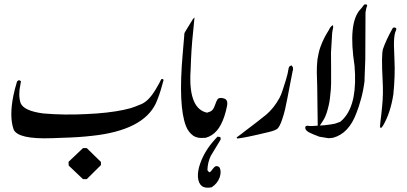

<svg xmlns="http://www.w3.org/2000/svg" viewBox="-20 -647 1907 899"><path d="M368.7 46.4H386.2L452.6 111.3V126L386.2 191.9H368.7L301.8 128.4L300.8 110.8ZM383.3 -112.8Q409.7 -114.3 433.1 -115.7Q529.3 -123 591.8 -140.6Q606.9 -145 641.6 -159.4Q676.3 -173.8 709 -228.5Q727.5 -259.3 732.9 -272Q735.4 -277.8 739.7 -277.3Q742.7 -276.9 744.1 -275.4Q746.1 -273.4 745.6 -271Q745.1 -268.6 736.8 -239.7Q726.1 -200.7 710 -163.6Q650.4 -37.1 412.6 -11.2Q350.1 -3.9 277.3 -2Q255.9 -1.5 224.1 0Q64.9 5.9 43.9 -40.5Q22.9 -100.1 42.5 -198.7Q48.8 -229.5 59.6 -264.6Q66.9 -273.9 71.8 -270.5Q74.2 -268.6 78.1 -267.6Q78.6 -267.1 75.2 -249Q64.9 -202.1 76.2 -165Q91.3 -127.4 183.6 -115.7Q282.2 -107.4 383.3 -112.8Z M885.3 -11.2Q901.9 -1 923.3 -1H930.7L985.4 -44.9L957.5 -120.1H949.7Q949.7 -120.1 946.3 -120.1Q908.2 -129.9 889.6 -169.9Q865.7 -220.7 872.6 -320.3Q873 -339.4 874.5 -370.6Q877.4 -441.9 890.6 -563.5L889.6 -564.5Q890.1 -564 888.2 -563Q886.7 -562 882.3 -556.2Q869.1 -535.6 848.6 -501Q843.8 -493.2 843.3 -490.2L842.3 -475.6L835.4 -394.5Q814 -149.9 851.1 -55.7Q862.3 -27.8 885.3 -11.2Z M987.3 4.9 998.5 -7.3Q1005.9 -6.8 1010.7 -5.4Q1013.7 -3.4 1013.2 6.3L966.8 83Q952.1 113.8 951.2 149.9Q956.5 158.7 962.4 159.7Q968.8 154.8 974.6 146Q985.4 131.3 992.2 130.9Q1003.4 130.4 1008.8 138.7Q1017.1 155.8 1008.8 183.1Q998 212.9 970.7 230Q911.1 242.2 906.7 180.7Q905.3 151.9 918 116.7Q939.9 56.2 987.3 4.9Z M932.6 -2H933.6Q936.5 0 943.4 -2Q958 -5.9 971.7 -14.6Q1022 -46.4 1043 -150.4Q1047.9 -174.8 1035.2 -183.1Q1030.3 -186 1022.5 -187.5Q1016.1 -189 1010.3 -188Q1002.4 -187.5 998 -181.2Q993.2 -174.3 985.4 -151.4Q977.1 -127.4 960 -123Q958 -122.6 955.6 -122.1L922.4 -63.5Z M1240.7 -29.3Q1272.5 -37.1 1281.2 -46.4Q1283.2 -48.8 1285.2 -52.2Q1287.6 -55.7 1289.1 -58.6Q1290.5 -61 1292.2 -65.4Q1293.9 -69.8 1295.4 -71.8Q1296.4 -74.2 1297.9 -79.1Q1299.3 -84 1300.3 -85.4Q1304.2 -97.2 1308.1 -109.6Q1312 -122.1 1314.9 -135.3Q1317.9 -147.9 1319.8 -159.2Q1321.8 -170.9 1325.2 -185.1Q1329.6 -205.1 1330.1 -210Q1333.5 -228 1338.9 -256.3Q1343.3 -278.3 1348.6 -305.7Q1348.6 -308.1 1349.6 -312Q1350.6 -315.9 1351.6 -318.8Q1351.6 -321.3 1352.1 -324.7Q1352.1 -328.1 1351.6 -330.6Q1351.1 -333.5 1348.6 -335.9Q1344.7 -342.3 1343.8 -340.8Q1342.8 -339.4 1340.3 -338.9Q1335 -336.4 1334.5 -335.4Q1331.5 -331.5 1329.1 -314.9Q1326.7 -300.3 1326.2 -299.8Q1320.8 -276.9 1302.7 -222.7Q1296.4 -202.6 1287.6 -186.5Q1261.2 -139.2 1225.6 -109.4Q1182.1 -74.2 1126.5 -32.7Q1124.5 -31.2 1110.4 -20Q1096.2 -8.8 1088.4 -3.9V-2.4Q1088.9 -2.4 1089.4 -0.5Q1089.8 1.5 1091.3 1.5Q1124 -1 1240.7 -29.3Z M1467.8 -47.9Q1465.3 -226.1 1465.3 -244.1Q1465.3 -250 1464.4 -274.7Q1463.4 -299.3 1463.4 -307.6Q1463.4 -315.4 1463.9 -335.9Q1464.8 -356.4 1466.3 -368.2Q1467.3 -374 1471.7 -396.5Q1475.1 -413.1 1480.5 -427.7Q1495.1 -467.8 1517.1 -502Q1518.1 -503.4 1520 -506.8Q1521.5 -510.7 1522.9 -512.7Q1524.4 -514.6 1525.9 -517.6Q1528.3 -520.5 1529.8 -522.5Q1531.2 -524.4 1533.9 -526.1Q1536.6 -527.8 1539.1 -529.3Q1540.5 -521 1539.6 -516.6Q1538.6 -512.2 1537.1 -504.4Q1535.6 -496.1 1535.2 -491.7Q1530.3 -414.1 1529.8 -399.9Q1529.8 -377.9 1530.3 -331.1Q1530.8 -284.2 1530.3 -255.4Q1530.3 -231.9 1524.9 -187.5Q1521.5 -156.2 1509.3 -117.7Q1508.3 -114.7 1502 -99.1Q1498 -90.3 1491.7 -80.6Q1485.8 -71.3 1481.4 -64.9Q1476.6 -58.6 1469.2 -47.9Z M1585 -87.4Q1623 -126.5 1635.7 -194.8Q1647 -254.9 1640.1 -338.9Q1609.4 -537.6 1665.5 -601.1Q1672.4 -607.9 1683.6 -623.5Q1686.5 -627.4 1693.8 -626.5Q1698.7 -626 1699.2 -620.1Q1699.2 -618.2 1698.2 -616.7Q1695.3 -613.8 1691.4 -588.9Q1690.9 -479 1690.4 -369.6L1687 -278.8V-268.6Q1680.7 -219.2 1670.4 -183.6Q1659.2 -143.1 1649.4 -119.1Q1613.8 -22 1539.6 -2Q1526.9 0 1517.6 0L1475.6 -6.8Q1441.4 -19.5 1426.8 -27.3Q1409.2 -37.1 1409.2 -48.8Q1409.2 -61 1425.8 -57.6Q1435.1 -55.7 1466.8 -58.6Q1498.5 -59.6 1526.4 -64L1548.3 -67.9L1573.2 -76.7Q1579.6 -82 1585 -87.4Z M1772.5 -57.1Q1768.6 -52.7 1764.6 -47.9H1763.2Q1760.3 -50.8 1759.8 -50.8Q1759.8 -50.8 1759.8 -61Q1761.7 -78.1 1761.7 -81.5Q1765.1 -105 1769 -146.5Q1775.4 -207 1771.5 -272Q1765.1 -393.1 1773.4 -418Q1787.6 -459.5 1817.9 -513.7Q1821.3 -519.5 1828.1 -518.1Q1838.9 -516.1 1834.5 -505.9Q1830.1 -495.6 1828.1 -486.3Q1826.7 -477.5 1825.7 -468.3Q1825.2 -458.5 1824.7 -450.2Q1824.7 -450.2 1824.7 -431.2Q1825.7 -395 1827.1 -363.8Q1830.6 -294.4 1821.8 -205.1Q1808.1 -116.7 1772.5 -57.1Z"/></svg>

Font: Urdu Khush Khati
Style: Regular
Weight: 400
Version: Version 001.500